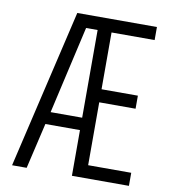

<svg xmlns="http://www.w3.org/2000/svg" viewBox="-82 -800 764 869"><g transform="rotate(10 300.0 -365.0)"><path d="M32 0 203 -730H569V-670H371V-409H538V-349H371V-60H569V0H307V-210H148L99 0ZM162 -267H307V-670H254Z"/></g></svg>

Font: Tiny ExtraLight
Style: Regular
Weight: 200
Monospace: yes
Designer: Philipp Nurullin, Konstantin Bulenkov
Foundry: JetBrains
Version: Version 2.251; ttfautohint (v1.8.4.7-5d5b)